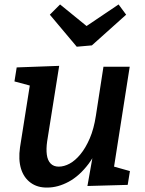

<svg xmlns="http://www.w3.org/2000/svg" viewBox="-20 -832 652 863"><path d="M193 11Q149 12 118 -10.5Q87 -33 74.5 -73.5Q62 -114 70 -170L117 -467L127 -444L45 -466L55 -529L246 -536L192 -197Q187 -162 190.5 -136.5Q194 -111 207.5 -97Q221 -83 244 -83Q268 -83 293 -96.5Q318 -110 341.5 -138.5Q365 -167 383.5 -210Q402 -253 411 -312L445 -532H563L490 -66L475 -88L564 -63L554 -1L373 4L405 -177L441 -239Q420 -151 378.5 -96Q337 -41 288.5 -15Q240 11 193 11ZM513 -812 547 -766 393 -628 325 -622 204 -766 250 -812 406 -685 326 -686Z"/></svg>

Font: Bitter Thin SemiBold
Style: Italic
Weight: 600
Italic angle: -9°
Version: Version 2.002